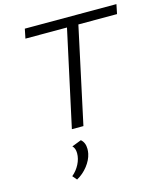

<svg xmlns="http://www.w3.org/2000/svg" viewBox="-137 -757 973 1156"><g transform="rotate(-15 350.0 -178.5)"><path d="M376 -599H117L129 -658H700L688 -599H447L318 0H246ZM239 148Q239 116 222 101L281 78Q306 99 306 139Q306 153 303 168Q295 206 266.5 242.5Q238 279 198 301L175 274Q204 250 221.5 216Q239 182 239 148Z"/></g></svg>

Font: LXGW Bright GB
Style: Italic
Weight: 400
Italic angle: -12°
Designer: Christian Thalmann (Catharsis Fonts)
Foundry: LXGW / Christian Thalmann (Catharsis Fonts) / Fontworks Inc.
Version: Version 5.510